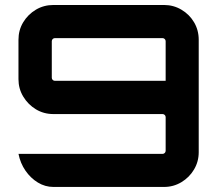

<svg xmlns="http://www.w3.org/2000/svg" viewBox="-20 -740 868 760"><path d="M191.6 0Q158.7 0 130 -17.4Q101.4 -34.8 80.9 -64.3Q60.5 -93.8 53.2 -130.9H623.5Q628.5 -130.9 632.1 -134.5Q635.7 -138.1 635.7 -143.1V-276.3Q635.7 -281.3 632.1 -284.9Q628.5 -288.5 623.5 -288.5H191.6Q153.1 -288.5 122 -307.4Q90.9 -326.3 72 -357.7Q53.1 -389 53.1 -426.7V-582.5Q53.1 -620.9 71.9 -651.9Q90.7 -683 122.1 -701.7Q153.5 -720.3 191.6 -720.3H629.1Q666.7 -720.3 698.1 -701.7Q729.5 -683.2 748 -652.1Q766.6 -620.9 766.6 -582.5V-137.5Q766.6 -100.1 748 -69Q729.5 -37.8 698.1 -18.9Q666.7 0 629.1 0H191.6ZM197.1 -420.1H635.7V-576.9Q635.7 -581.9 632.1 -585.5Q628.5 -589.1 623.5 -589.1H197.1Q192.2 -589.1 188.6 -585.5Q185 -581.9 185 -576.9V-432.2Q185 -427.2 188.6 -423.7Q192.2 -420.1 197.1 -420.1Z"/></svg>

Font: Orbitron
Style: Regular
Weight: 400
Designer: Matt McInerney
Foundry: The League of Moveable Type
Version: Version 2.001